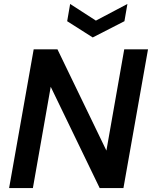

<svg xmlns="http://www.w3.org/2000/svg" viewBox="-20 -949 767 969"><path d="M26 0 150 -700H270L517 -189L607 -700H727L603 0H483L236 -511L146 0ZM623 -929 608 -842 448 -760 319 -842 334 -929 464 -845Z"/></svg>

Font: DM Sans 18pt SemiBold
Style: Italic
Weight: 600
Italic angle: -10°
Designer: Colophon Foundry, Jonny Pinhorn
Foundry: Colophon Foundry
Version: Version 4.004;gftools[0.9.30]